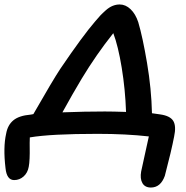

<svg xmlns="http://www.w3.org/2000/svg" viewBox="-42 -735 843 868"><path d="M640.1 112.8Q613.3 112.8 601.8 92.8Q590.3 72.8 596.2 40Q599.6 22 612.8 -35.9Q626 -93.8 630.9 -118.2Q527.8 -129.9 398.9 -129.9Q187 -129.9 92.8 -113.8Q91.8 -86.9 92.3 -64.9Q92.8 -43 91.8 -19.3Q90.8 4.4 87.9 19Q83 46.4 64.7 62.7Q46.4 79.1 22 79.1Q-11.7 79.1 -17.1 24.9Q-28.3 -68.8 -14.2 -130.9Q-7.3 -169.9 18.6 -191.2Q44.4 -212.4 96.2 -216.8Q98.6 -217.3 103 -218Q107.4 -218.8 108.9 -219.2Q197.3 -373.5 230 -422.9Q332 -573.2 388.2 -638.2Q402.8 -655.8 412.1 -665.5Q421.4 -675.3 436.5 -688.7Q451.7 -702.1 467.3 -708.5Q482.9 -714.8 499 -714.8Q525.9 -714.8 548.3 -693.4Q570.8 -671.9 583 -634.8Q603 -567.4 622.8 -450.2Q642.6 -333 645 -223.1Q675.3 -218.8 682.1 -217.8Q727.5 -211.4 741.5 -188Q755.4 -164.6 745.1 -117.2Q732.9 -53.2 703.1 60.1Q684.1 112.8 640.1 112.8ZM327.1 -378.9Q288.1 -314 240.2 -227.1Q341.8 -231 432.1 -231Q468.3 -231 527.8 -229Q524.4 -330.1 508.3 -428.7Q492.2 -527.3 470.2 -585Q393.1 -488.3 327.1 -378.9Z"/></svg>

Font: Shantell Sans Irregular Bouncy
Style: Italic
Weight: 500
Italic angle: -11.31°
Designer: Stephen Nixon, Anya Danilova, Shantell Martin
Foundry: Arrow Type
Version: Version 1.006;[9816181b4]